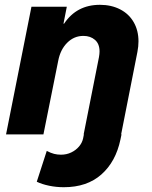

<svg xmlns="http://www.w3.org/2000/svg" viewBox="-20 -553 625 790"><path d="M109.4 -525.4H254.9L241.2 -455.6H243.7Q295.4 -533.2 391.1 -533.2Q438 -533.2 474.1 -514.6Q510.3 -496.1 530 -461.9Q549.8 -427.7 549.8 -382.8Q549.8 -362.3 545.4 -339.4L478.5 -0.5L480 0L475.6 21Q456.5 112.3 397.2 164.8Q337.9 217.3 242.7 217.3Q211.4 217.3 182.1 211.2Q152.8 205.1 131.3 194.8L172.4 67.9Q189 76.7 202.6 80.1Q216.3 83.5 231 83.5Q253.9 83.5 273.2 74.2Q292.5 64.9 305.2 49.8Q317.9 34.7 321.8 17.1L325.2 0H324.2L387.2 -317.9Q389.6 -331.5 389.6 -341.3Q389.6 -372.6 370.8 -388.9Q352.1 -405.3 323.2 -405.3Q284.7 -405.3 256.6 -377.2Q228.5 -349.1 219.7 -303.7L158.7 0H4.9Z"/></svg>

Font: Reddit Sans Vanilla ExtraBold
Style: Italic
Weight: 800
Italic angle: -11.25°
Designer: Stephen Hutchings
Version: Version 1.013